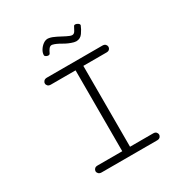

<svg xmlns="http://www.w3.org/2000/svg" viewBox="-173 -875 952 1003"><g transform="rotate(-30 302.5 -373.0)"><path d="M379.4 -659.2Q375 -659.2 366.2 -661.1Q337.9 -668.5 309.6 -685.3Q281.2 -702.1 261.7 -706.5Q260.3 -707 257.3 -707Q248 -707 240.7 -698.2Q233.4 -689.5 226.6 -673.8Q223.6 -668 215.8 -668Q209.5 -668 202.6 -671.9Q195.8 -675.8 195.8 -681.6Q195.8 -695.8 204.8 -710.7Q213.9 -725.6 227.5 -735.8Q241.2 -746.1 256.3 -746.1Q258.3 -746.1 264.2 -745.1Q281.2 -742.2 304 -730.5Q326.7 -718.8 346.9 -708.3Q367.2 -697.8 377.4 -697.8Q388.7 -697.8 395.8 -710.2Q402.8 -722.7 409.2 -734.9Q411.1 -738.8 417.5 -738.8Q425.3 -738.8 433.8 -732.9Q442.4 -727.1 440.9 -720.2Q433.6 -701.2 418.9 -680.2Q404.3 -659.2 379.4 -659.2ZM151.4 0Q139.2 0 132.8 -6.6Q126.5 -13.2 126.5 -21Q126.5 -28.8 132.6 -35.4Q138.7 -42 150.9 -42H299.8V-529.8H150.9Q138.7 -529.8 132.6 -536.1Q126.5 -542.5 126.5 -550.3Q126.5 -558.6 132.8 -565.2Q139.2 -571.8 151.4 -571.8H485.8Q498 -571.8 504.2 -565.2Q510.3 -558.6 510.3 -550.3Q510.3 -542.5 504.4 -536.1Q498.5 -529.8 486.3 -529.8H346.7V-42H486.3Q498.5 -42 504.4 -35.4Q510.3 -28.8 510.3 -21Q510.3 -13.2 504.2 -6.6Q498 0 485.8 0Z"/></g></svg>

Font: Cutive Mono
Style: Regular
Weight: 400
Designer: Vernon Adams
Foundry: Vernon Adams
Version: Version 1.110; ttfautohint (v1.8.4.7-5d5b)